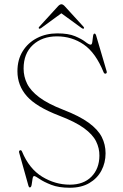

<svg xmlns="http://www.w3.org/2000/svg" viewBox="-20 -869 580 903"><path d="M308 14Q256 14 221 0.2Q186 -13.5 166.2 -27.2Q146.5 -41 140.5 -41Q135 -41 133 -27.8Q131 -14.5 129 -1Q127 12.5 120.5 12.5Q116 12.5 114 5.5L70 -151.5Q68 -160 74 -162Q80 -164.5 83.5 -156.5Q117 -75.5 178.2 -38Q239.5 -0.5 308.5 -0.5Q373 -0.5 410 -38Q447 -75.5 447.5 -136.5Q448 -171.5 432 -204Q416 -236.5 374.8 -266.5Q333.5 -296.5 258.5 -325Q150.5 -366.5 106.2 -416.8Q62 -467 62 -534Q62 -588.5 87 -628.5Q112 -668.5 154.5 -690.2Q197 -712 249.5 -712Q301.5 -712 333 -698.8Q364.5 -685.5 381.5 -672.2Q398.5 -659 406.5 -659Q412.5 -659 414.2 -672Q416 -685 417.5 -698Q419 -711 424.5 -711Q429 -711 431.5 -704L481.5 -534Q484 -525.5 478 -523Q471.5 -520.5 467.5 -528.5Q430 -621 374 -659.5Q318 -698 248 -698Q178.5 -698 134.8 -657.8Q91 -617.5 91 -546.5Q91 -509 107.5 -475.5Q124 -442 164.5 -411.5Q205 -381 277 -353Q353.5 -323.5 397 -291.8Q440.5 -260 458.5 -224.8Q476.5 -189.5 476.5 -148Q476.5 -103.5 457 -66.8Q437.5 -30 400 -8Q362.5 14 308 14ZM373.5 -734.5Q370 -732.5 364 -737L268.5 -806.5L173.5 -737Q167 -732.5 164 -734.5Q159.5 -737.5 165 -743.5L250 -836.5Q260.5 -849 269 -849Q277 -849 287.5 -836.5L372.5 -743.5Q377.5 -737.5 373.5 -734.5Z"/></svg>

Font: Fraunces 72pt S000 Thin
Style: Regular
Weight: 100
Version: Version 1.000; ttfautohint (v1.8.3)